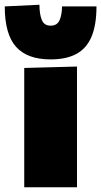

<svg xmlns="http://www.w3.org/2000/svg" viewBox="-62 -788 426 808"><path d="M40 0Q40 -52 40 -101Q40 -150 40 -213V-263Q40 -318 40 -358.8Q40 -399.5 40 -433.5Q40 -467.5 40 -502L262 -508Q262 -473 262 -438Q262 -403 262 -361.2Q262 -319.5 262 -263V-213Q262 -150 262 -101Q262 -52 262 0ZM151 -538Q53 -538 5.5 -591Q-42 -644 -42 -761L104 -768Q104 -729 113.8 -704.5Q123.5 -680 151 -680Q179 -680 189 -703.8Q199 -727.5 199 -761H344Q344 -683 323.2 -633.8Q302.5 -584.5 259.8 -561.2Q217 -538 151 -538Z"/></svg>

Font: Commissioner Thin Black
Style: Regular
Weight: 900
Version: Version 1.000